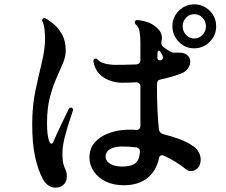

<svg xmlns="http://www.w3.org/2000/svg" viewBox="-20 -845 1040 882"><path d="M548 6Q501 6 465.5 -11.5Q430 -29 410.5 -58Q391 -87 391 -121Q391 -162 414 -189Q437 -216 473 -230.5Q509 -245 547 -248Q555 -249 562 -249Q569 -249 576 -249Q584 -249 592 -249Q600 -249 607 -248H609Q615 -248 620 -253Q625 -258 625 -265V-450Q625 -457 619.5 -462Q614 -467 607 -467Q590 -466 573.5 -465.5Q557 -465 541 -465Q495 -465 456.5 -489Q418 -513 409 -564Q409 -574 416 -575Q417 -576 420 -576Q425 -576 428 -572Q436 -562 454 -555.5Q472 -549 505 -547Q530 -547 555.5 -547.5Q581 -548 606 -549Q625 -551 625 -569V-647Q625 -679 621 -701Q617 -723 603 -733Q599 -736 599 -742Q599 -753 611 -753Q646 -749 667.5 -739.5Q689 -730 708 -710Q724 -694 724 -671Q724 -667 723.5 -663Q723 -659 722 -655Q721 -653 721 -648Q721 -636 732 -628Q745 -618 758 -610.5Q771 -603 778 -603Q802 -604 814.5 -602.5Q827 -601 837 -594Q854 -583 854 -561Q854 -546 843 -530Q832 -514 809 -506Q787 -498 764.5 -491.5Q742 -485 718 -480Q701 -477 701 -459Q701 -388 703.5 -337.5Q706 -287 710 -252Q712 -234 729 -229Q769 -219 804 -206Q839 -193 864 -176Q881 -166 891.5 -148.5Q902 -131 902 -111Q902 -99 897 -86Q892 -74 880.5 -66.5Q869 -59 857 -59Q844 -59 835 -67Q811 -86 785.5 -102Q760 -118 731 -131Q729 -132 725 -132Q714 -132 711 -121Q699 -61 657.5 -27.5Q616 6 548 6ZM257 13Q248 17 236 17Q199 17 177 -22Q155 -63 141.5 -123.5Q128 -184 128 -275Q128 -359 143 -429.5Q158 -500 172.5 -560Q187 -620 187 -669Q187 -687 184.5 -710Q182 -733 175 -746Q173 -750 173 -751Q173 -755 177 -759Q183 -765 190 -760Q209 -750 230 -731.5Q251 -713 266.5 -684Q282 -655 282 -612Q282 -585 269 -554.5Q256 -524 239 -485.5Q222 -447 209 -397Q196 -347 196 -280Q196 -249 198.5 -229.5Q201 -210 205 -199Q210 -185 216 -185Q223 -185 227 -198Q242 -233 262 -274.5Q282 -316 296 -345Q300 -351 306 -351Q311 -351 314 -346.5Q317 -342 315 -337Q308 -316 298 -285.5Q288 -255 279 -221Q270 -187 267 -154Q266 -130 268.5 -108Q271 -86 280 -68Q287 -53 287 -37Q287 0 257 13ZM872 -623Q831 -623 801.5 -653Q772 -683 772 -724Q772 -766 801.5 -795.5Q831 -825 872 -825Q914 -825 943.5 -795.5Q973 -766 973 -724Q973 -683 943.5 -653Q914 -623 872 -623ZM541 -80Q579 -80 599 -93Q619 -106 623 -146V-148Q623 -164 607 -168Q591 -170 574 -171Q557 -172 540 -172Q505 -172 485 -159.5Q465 -147 465 -127Q465 -105 486 -92.5Q507 -80 541 -80ZM872 -668Q895 -668 910.5 -685Q926 -702 926 -724Q926 -747 910.5 -763.5Q895 -780 872 -780Q850 -780 834.5 -763.5Q819 -747 819 -724Q819 -702 834.5 -685Q850 -668 872 -668ZM720 -569Q729 -573 729 -580Q729 -585 726 -591Q725 -593 721 -600Q717 -607 715 -610Q713 -612 711 -612Q706 -612 704 -606L703 -581V-580Q703 -573 708 -569.5Q713 -566 720 -569Z"/></svg>

Font: Zen Antique Soft
Style: Regular
Weight: 400
Designer: Yoshimichi Ohira
Foundry: Positype
Version: Version 1.001